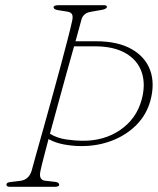

<svg xmlns="http://www.w3.org/2000/svg" viewBox="-20 -720 608 740"><path d="M136 -61.5Q128 -27 153.5 -23.5L193 -19Q208 -17 208 -8Q208 -3.5 203 -1.8Q198 0 192 0H18.5Q5 0 5 -8Q4 -17 21 -18.5L58 -23Q90.5 -27 101.5 -60.5Q107.5 -83.5 119.8 -127Q132 -170.5 147.8 -226.5Q163.5 -282.5 180.2 -343Q197 -403.5 212.5 -461.2Q228 -519 240.2 -566.2Q252.5 -613.5 258.5 -641.5Q261.5 -656.5 257.8 -664.5Q254 -672.5 240.5 -675L203 -681Q186.5 -683.5 186.5 -692.5Q186.5 -700 208 -700H379.5Q392 -700 392 -694Q392 -685.5 372.5 -682L330 -674.5Q301.5 -670 294 -645Q290 -629.5 284 -608Q278 -586.5 271 -561H349.5Q433.5 -561 486.8 -531Q540 -501 558.8 -449.2Q577.5 -397.5 559.5 -331.5Q544.5 -277.5 505.5 -238.2Q466.5 -199 411.2 -177.8Q356 -156.5 291.5 -157Q260.5 -157 226.8 -163.2Q193 -169.5 167 -184Q156 -142.5 147.8 -110.5Q139.5 -78.5 136 -61.5ZM295 -177.5Q380.5 -176 443.2 -219Q506 -262 526 -336Q542 -395 526.2 -441.5Q510.5 -488 464.5 -514.8Q418.5 -541.5 345 -541.5H265.5Q251.5 -492 235.2 -433.5Q219 -375 202.8 -315.5Q186.5 -256 172.5 -204.5Q200 -187.5 235.8 -182.5Q271.5 -177.5 295 -177.5Z"/></svg>

Font: Fraunces 72pt Soft Thin
Style: Italic
Weight: 100
Italic angle: -16°
Version: Version 1.000;[0bf87f6ff]